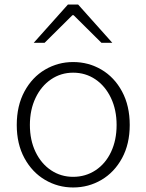

<svg xmlns="http://www.w3.org/2000/svg" viewBox="-20 -815 647 848"><path d="M54 -263Q54 -348 88 -411Q122 -474 179 -507.5Q236 -541 303 -541Q371 -541 428 -507.5Q485 -474 519 -411Q553 -348 553 -263Q553 -179 519 -116.5Q485 -54 428 -20.5Q371 13 303 13Q236 13 179 -20.5Q122 -54 88 -116.5Q54 -179 54 -263ZM495 -263Q495 -330 470 -382.5Q445 -435 401.5 -464.5Q358 -494 303 -494Q249 -494 205.5 -464.5Q162 -435 137 -382.5Q112 -330 112 -263Q112 -196 137 -144Q162 -92 205.5 -63Q249 -34 303 -34Q358 -34 402 -63Q446 -92 470.5 -144Q495 -196 495 -263ZM280 -795H325L476 -626H428L305 -748H300L177 -626H129Z"/></svg>

Font: Nebula Sans Light
Style: Regular
Weight: 300
Designer: Paul D. Hunt for Adobe (as Source Sans)
Foundry: Nebula Entertainment & Broadcasting LLC
Version: Version 1.010